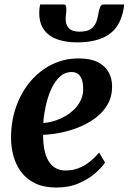

<svg xmlns="http://www.w3.org/2000/svg" viewBox="-20 -830 576 861"><path d="M451 -101.5Q438 -80.5 408.2 -54.2Q378.5 -28 334.2 -8.5Q290 11 233 11Q177 11 138 -7.8Q99 -26.5 75 -58.8Q51 -91 40.2 -130.8Q29.5 -170.5 29.5 -211.5Q29.5 -287 52.5 -351.8Q75.5 -416.5 116.5 -465Q157.5 -513.5 212.8 -540.8Q268 -568 332.5 -568Q384.5 -568 417.2 -552Q450 -536 466 -508.2Q482 -480.5 482.5 -446Q483.5 -398.5 463 -362.5Q442.5 -326.5 408.2 -301Q374 -275.5 332.5 -259Q291 -242.5 249.5 -234.5Q208 -226.5 173.5 -225.5Q173 -190.5 178.5 -161.2Q184 -132 196.2 -110.5Q208.5 -89 227.8 -77.2Q247 -65.5 273 -65.5Q308 -65.5 335.8 -77.2Q363.5 -89 385.5 -107.2Q407.5 -125.5 424.5 -145.5ZM302.5 -507Q270.5 -507 247.5 -485.2Q224.5 -463.5 209 -428.8Q193.5 -394 185 -354.2Q176.5 -314.5 174 -278.5Q195.5 -279.5 220.2 -286.8Q245 -294 268.8 -307Q292.5 -320 312 -338.8Q331.5 -357.5 342.8 -382Q354 -406.5 353 -436Q352 -471.5 339 -489.2Q326 -507 302.5 -507ZM265 -810Q273 -810 275.2 -804Q277.5 -798 277.5 -788.5Q277.5 -778.5 276 -767Q274.5 -755.5 274.5 -745.5Q274 -720 288.5 -704Q303 -688 337 -688Q372 -688 389 -701.2Q406 -714.5 412.8 -734.5Q419.5 -754.5 422.5 -775.5Q425 -788.5 429.5 -799.2Q434 -810 444.5 -810H536Q536 -806.5 536 -802.8Q536 -799 535 -794.5Q521.5 -712.5 469.5 -676.2Q417.5 -640 326 -640Q274 -640 235.8 -654Q197.5 -668 176.5 -697.8Q155.5 -727.5 156 -774.5Q156 -783 157 -792Q158 -801 160 -810Z"/></svg>

Font: Merriweather 24pt
Style: Bold Italic
Weight: 700
Italic angle: -7.8°
Designer: Eben Sorkin
Foundry: Eben Sorkin
Version: Version 2.101